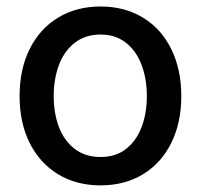

<svg xmlns="http://www.w3.org/2000/svg" viewBox="-20 -557 614 588"><path d="M40 -262.7Q40 -344.7 70.8 -406.7Q101.6 -468.8 157.7 -502.9Q213.9 -537.1 288.1 -537.1Q361.8 -537.1 418 -502.9Q474.1 -468.8 504.6 -406.5Q535.2 -344.2 535.2 -262.7Q535.2 -181.2 504.6 -119.4Q474.1 -57.6 418 -23.4Q361.8 10.7 288.1 10.7Q213.9 10.7 157.7 -23.4Q101.6 -57.6 70.8 -119.4Q40 -181.2 40 -262.7ZM429.7 -262.7Q429.7 -314.9 413.8 -357.7Q397.9 -400.4 366 -425.8Q334 -451.2 288.1 -451.2Q241.2 -451.2 208.7 -425.8Q176.3 -400.4 160.4 -357.7Q144.5 -314.9 144.5 -262.7Q144.5 -210.4 160.4 -168.2Q176.3 -126 208.7 -101.1Q241.2 -76.2 288.1 -76.2Q334.5 -76.2 366.2 -101.1Q397.9 -126 413.8 -168.2Q429.7 -210.4 429.7 -262.7Z"/></svg>

Font: WEMIX Pretendard Medium
Style: Regular
Weight: 500
Designer: Base glyphs from Inter by Rasmus Andersson; Hangeul glyphs from Noto Sans CJK(Source Han Sans) by Jang Soo-young and Kan
Foundry: Kil Hyung-jin
Version: Version 1.000